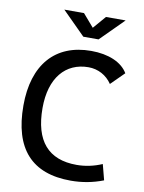

<svg xmlns="http://www.w3.org/2000/svg" viewBox="-98 -965 781 1042"><g transform="rotate(10 293.0 -444.0)"><path d="M365.2 9.8C426.8 9.8 486.3 -1 543.9 -23.4L521.5 -109.4C475.6 -89.8 429.7 -80.1 381.8 -80.1C225.6 -80.1 146.5 -170.9 146.5 -352.5C146.5 -519 228.5 -613.3 354.5 -613.3C407.2 -613.3 454.6 -587.9 483.9 -543.9L556.2 -615.7C523.4 -671.4 449.2 -703.1 353.5 -703.1C155.3 -703.1 42 -573.2 42 -347.7C42 -109.4 150.4 9.8 365.2 9.8ZM297.4 -771.5H381.3L508.3 -898.4H399.9L339.4 -828.1L278.8 -898.4H170.4Z"/></g></svg>

Font: Cascadia Code PL
Style: Regular
Weight: 400
Monospace: yes
Designer: Aaron Bell
Foundry: Saja Typeworks
Version: Version 2404.023